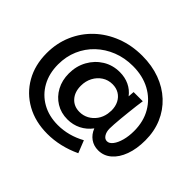

<svg xmlns="http://www.w3.org/2000/svg" viewBox="-184 -926 1292 1292"><g transform="rotate(45 461.5 -280.0)"><path d="M437 -32.7Q376 -32.7 328.1 -62Q280.3 -91.3 252.7 -142.3Q225.1 -193.4 225.1 -258.8Q225.1 -328.6 256.6 -385.3Q288.1 -441.9 341.6 -474.9Q395 -507.8 461.9 -507.8Q511.2 -507.8 551.5 -488.8Q591.8 -469.7 618.7 -434.1L622.1 -478H709.5Q706.1 -455.1 702.1 -423.8Q698.2 -392.6 694.6 -358.2Q690.9 -323.7 687.7 -290.8Q684.6 -257.8 682.9 -231.4Q681.2 -205.1 681.2 -189.9Q681.2 -159.2 694.6 -137.9Q708 -116.7 729 -116.7Q751 -116.7 769.5 -140.9Q788.1 -165 799.1 -205.6Q810.1 -246.1 810.1 -294.9Q810.1 -385.7 770.3 -454.1Q730.5 -522.5 659.7 -560.8Q588.9 -599.1 495.1 -599.1Q417.5 -599.1 351.1 -572.8Q284.7 -546.4 235.1 -499.3Q185.5 -452.1 158.2 -388.7Q130.9 -325.2 130.9 -250.5Q130.9 -164.6 167.2 -98.9Q203.6 -33.2 268.6 3.4Q333.5 40 418.5 40Q520 40 614.7 -12.2L649.9 76.2Q530.8 131.8 410.2 131.8Q295.9 131.8 208.5 83.3Q121.1 34.7 72 -51.3Q22.9 -137.2 22.9 -250Q22.9 -345.2 58.1 -426Q93.3 -506.8 156.5 -566.4Q219.7 -626 305.2 -659.2Q390.6 -692.4 491.2 -692.4Q583.5 -692.4 659.9 -664.3Q736.3 -636.2 792 -584.2Q847.7 -532.2 877.9 -461.2Q908.2 -390.1 908.2 -304.2Q908.2 -223.1 885.7 -161.9Q863.3 -100.6 823.2 -66.2Q783.2 -31.7 730.5 -31.7Q688 -31.7 656 -54.4Q624 -77.1 607.9 -118.2Q576.7 -76.7 532.7 -54.7Q488.8 -32.7 437 -32.7ZM459 -125.5Q494.6 -125.5 524.7 -141.8Q554.7 -158.2 575.2 -186.8Q595.7 -215.3 602.1 -252.9L605 -284.7Q605 -323.7 589.8 -353.3Q574.7 -382.8 547.6 -399.2Q520.5 -415.5 484.9 -415.5Q443.8 -415.5 411.4 -394.5Q378.9 -373.5 359.9 -337.6Q340.8 -301.8 340.8 -256.8Q340.8 -197.8 373.3 -161.6Q405.8 -125.5 459 -125.5Z"/></g></svg>

Font: Kumbh Sans ExtraBold
Style: Regular
Weight: 800
Version: Version 1.005